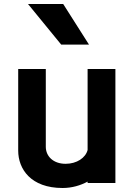

<svg xmlns="http://www.w3.org/2000/svg" viewBox="-20 -862 667 960"><path d="M418 46V53H557V-517H418V-112C408 -73 364 -43 308 -43C246 -43 209 -81 209 -128V-517H71V-109C71 -17 134 78 293 78C340 78 383 65 418 46ZM286 -639H425L296 -842H120Z"/></svg>

Font: LINE Seed JP_OTF Bold
Style: Regular
Weight: 700
Designer: LINE & Fontrix & Fontworks
Version: Version 1.009